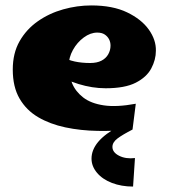

<svg xmlns="http://www.w3.org/2000/svg" viewBox="-20 -475 621 707"><path d="M468 2Q404 8 340.5 7Q277 6 220.5 -6Q164 -18 120.5 -43.5Q77 -69 52 -112Q27 -155 27 -219Q27 -279 52 -323Q77 -367 119 -396.5Q161 -426 212.5 -440.5Q264 -455 316 -455Q395 -455 448 -429.5Q501 -404 528 -366Q555 -328 554 -288Q554 -255 537 -223Q520 -191 480 -170.5Q440 -150 369 -150Q344 -150 319 -154Q294 -158 269.5 -165.5Q245 -173 222 -183.5Q199 -194 179 -207L208 -266Q230 -254 255.5 -248.5Q281 -243 312 -243Q337 -243 353.5 -251.5Q370 -260 378.5 -275Q387 -290 387 -307Q387 -320 381.5 -330.5Q376 -341 365.5 -348Q355 -355 338 -355Q313 -355 288.5 -337Q264 -319 248.5 -291Q233 -263 233 -232Q233 -199 245.5 -168.5Q258 -138 286.5 -116Q315 -94 362.5 -87Q410 -80 480 -93ZM470 212Q427 212 392 198.5Q357 185 337 161Q317 137 317 109Q317 77 341.5 47.5Q366 18 421 -12L468 2Q431 21 412.5 35Q394 49 394 66Q394 86 418.5 98.5Q443 111 477 107Z"/></svg>

Font: Marhey Light
Style: Regular
Weight: 300
Designer: Nur Syamsi & Bustanul Arifin
Foundry: Namelatype
Version: Version 1.000